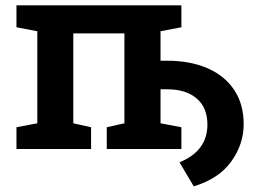

<svg xmlns="http://www.w3.org/2000/svg" viewBox="-20 -548 966 706"><path d="M692.4 137.2 640.1 48.8Q742.2 7.3 742.7 -89.4Q742.7 -152.3 703.1 -186Q663.6 -219.7 594.7 -219.7H570.3V-94.7L647 -80.1V0H372.6V-80.1L437.5 -94.7V-425.3H249.5V-94.7L314.9 -80.1V0H40.5V-80.1L117.2 -94.7V-433.1L40.5 -447.8V-528.3H647V-447.8L570.3 -433.1V-324.7H594.7Q679.2 -324.7 742.4 -297.4Q805.7 -270 840.8 -217.8Q876 -165.5 876 -91.3Q876 -17.6 830.3 45.9Q784.7 109.4 692.4 137.2Z"/></svg>

Font: Roboto Slab SemiBold
Style: Regular
Weight: 600
Designer: Google
Version: Version 2.001; ttfautohint (v1.8.3)